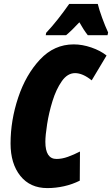

<svg xmlns="http://www.w3.org/2000/svg" viewBox="-20 -951 573 982"><path d="M222 11Q265 11 307.5 1.5Q350 -8 388 -27L389 -176Q358 -160 327.5 -149Q297 -138 269 -138Q212 -138 212 -226Q212 -258 221 -316Q230 -374 248.5 -434Q267 -494 296 -535.5Q325 -577 364 -577Q403 -577 449 -540L525 -667Q494 -692 447.5 -708Q401 -724 357 -724Q257 -724 184.5 -646.5Q112 -569 73 -452Q34 -335 34 -217Q34 -114 84 -51.5Q134 11 222 11ZM214 -771H318Q346 -794 386 -837Q407 -799 429 -771H530L533 -785Q518 -817 502.5 -859.5Q487 -902 480 -931H334Q306 -891 276.5 -853.5Q247 -816 216 -783Z"/></svg>

Font: Noto Sans Display Condensed Black
Style: Italic
Weight: 900
Width: 3
Italic angle: -192°
Designer: Monotype Design Team
Foundry: Monotype Imaging Inc.
Version: Version 1.900